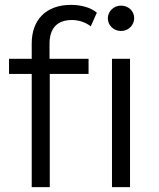

<svg xmlns="http://www.w3.org/2000/svg" viewBox="-20 -767 651 787"><path d="M343 -526H183V-587C183 -651 214 -685 275 -685C304 -685 332 -675 352 -659L377 -715C351 -737 311 -747 271 -747C167 -747 110 -684 110 -589V-526H17V-464H110V0H184V-464H343ZM513 0V-526H439V0ZM476 -640C507 -640 530 -664 530 -693C530 -722 506 -744 476 -744C446 -744 422 -720 422 -692C422 -663 446 -640 476 -640Z"/></svg>

Font: Montserrat-Alt1
Style: Regular
Weight: 400
Designer: Differentunic
Foundry: Differentunic
Version: Version 7.222